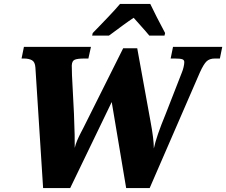

<svg xmlns="http://www.w3.org/2000/svg" viewBox="-20 -951 1144 971"><path d="M159 -610Q157 -638 141.5 -646.5Q126 -655 101 -655H89L101 -714H440L427 -655H406Q372 -655 358 -649Q344 -643 343 -620L344 -572L354 -377Q359 -250 358 -203Q362 -221 370.5 -241Q379 -261 390 -282Q392 -285 401 -303L603 -707H674L741 -338Q758 -248 758 -200Q770 -259 818 -375L900 -585Q905 -597 908.5 -612Q912 -627 912 -637Q912 -648 901.5 -651.5Q891 -655 864 -655H843L855 -714H1104L1092 -655H1066Q1040 -655 1025 -641Q1010 -627 991 -585L737 0H618L545 -435L335 0H198ZM449 -784 483 -819Q495 -831 530 -868Q565 -905 587 -931H740Q769 -870 815 -784L812 -771H735Q725 -784 681 -833L656 -861Q633 -846 603 -824Q573 -802 561 -793L531 -771H446Z"/></svg>

Font: Noto Serif NarrowBlack
Style: Italic
Weight: 900
Width: 4
Italic angle: -12°
Designer: Monotype Design Team
Foundry: Monotype Imaging Inc.
Version: Version 1.001